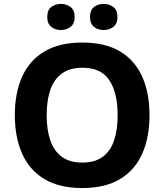

<svg xmlns="http://www.w3.org/2000/svg" viewBox="-20 -940 831 970"><path d="M395.3 10Q278.8 10 203.1 -36Q127.5 -82 91.2 -165Q54.9 -248 54.9 -359Q54.9 -469.6 91.5 -551.9Q128.1 -634.2 203.8 -679.6Q279.4 -725 396.3 -725Q512.4 -725 587.6 -679.5Q662.7 -634 699 -551.5Q735.3 -469 735.3 -358Q735.3 -247 699 -164.5Q662.7 -82 587.6 -36Q512.4 10 395.3 10ZM395.3 -118.6Q459.2 -118.6 498.5 -147.5Q537.8 -176.4 556.1 -230.1Q574.4 -283.9 574.4 -358Q574.4 -469.8 533 -533.8Q491.6 -597.8 396.3 -597.8Q333 -597.8 293 -568.8Q253 -539.8 234.4 -486.3Q215.8 -432.7 215.8 -358Q215.8 -283.9 234.4 -230.1Q253 -176.4 293 -147.5Q333 -118.6 395.3 -118.6ZM218.7 -854.1Q218.7 -888.7 238.8 -904.4Q258.9 -920.2 287.6 -920.2Q315.8 -920.2 336.5 -904.4Q357.2 -888.7 357.2 -854.1Q357.2 -820.6 336.5 -804.4Q315.8 -788.3 287.6 -788.3Q258.9 -788.3 238.8 -804.4Q218.7 -820.6 218.7 -854.1ZM434.7 -854.1Q434.7 -888.7 454.6 -904.4Q474.5 -920.2 503.9 -920.2Q532.1 -920.2 552.8 -904.4Q573.5 -888.7 573.5 -854.1Q573.5 -820.6 552.8 -804.4Q532.1 -788.3 503.9 -788.3Q474.5 -788.3 454.6 -804.4Q434.7 -820.6 434.7 -854.1Z"/></svg>

Font: Noto Sans Symbols
Style: Regular
Weight: 400
Designer: Monotype Design Team
Foundry: Monotype Imaging Inc.
Version: Version 2.002